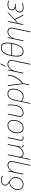

<svg xmlns="http://www.w3.org/2000/svg" viewBox="2739 -3555 1056 6574"><g transform="rotate(-90 3267.0 -268.0)"><path d="M242 10Q175 10 128.5 -22Q82 -54 62.5 -111Q43 -168 55 -243Q69 -327 131 -392Q193 -457 300 -482Q244 -517 218 -553Q192 -589 202 -643Q211 -696 259.5 -730.5Q308 -765 385 -765Q441 -765 479 -748Q517 -731 537 -710L522 -689Q471 -740 382 -740Q317 -740 276.5 -714Q236 -688 228 -642Q222 -604 233 -578.5Q244 -553 268 -533.5Q292 -514 325 -494Q398 -450 435.5 -406.5Q473 -363 483.5 -315Q494 -267 484 -209Q474 -152 443.5 -102Q413 -52 362.5 -21Q312 10 242 10ZM241 -15Q302 -15 347 -41Q392 -67 420 -111.5Q448 -156 457 -209Q469 -275 455 -321Q441 -367 408 -401.5Q375 -436 328 -466Q230 -449 163.5 -391Q97 -333 82 -243Q71 -176 86 -124.5Q101 -73 140.5 -44Q180 -15 241 -15Z M1005 -345Q1009 -362 1010.5 -376.5Q1012 -391 1012 -404Q1012 -460 982 -486.5Q952 -513 899 -513Q855 -513 816 -492Q777 -471 745 -436.5Q713 -402 691.5 -359.5Q670 -317 661 -274L603 0H577L689 -528H711L683 -389H685Q696 -410 716 -436Q736 -462 764 -485Q792 -508 827 -523Q862 -538 903 -538Q968 -538 1003 -505Q1038 -472 1038 -408Q1038 -379 1030 -342L907 240H881Z M1081 232 1243 -528H1268L1195 -185Q1178 -103 1203 -59Q1228 -15 1300 -15Q1352 -15 1401.5 -46Q1451 -77 1488 -131Q1525 -185 1539 -253L1597 -528H1622L1536 -119Q1523 -59 1530.5 -37Q1538 -15 1564 -15Q1584 -15 1602 -21L1597 3Q1580 10 1557 10Q1530 10 1519.5 -12Q1509 -34 1510 -68Q1511 -102 1517 -139H1515Q1500 -111 1469.5 -76Q1439 -41 1396 -15.5Q1353 10 1299 10Q1241 10 1212 -12Q1183 -34 1173 -71H1171Q1168 -59 1165.5 -47Q1163 -35 1161 -23L1107 232Z M1820 10Q1784 10 1760 -11Q1736 -32 1736 -75Q1736 -83 1737 -91.5Q1738 -100 1740 -110L1829 -528H1855L1767 -114Q1765 -104 1764 -95.5Q1763 -87 1763 -79Q1763 -15 1825 -15Q1840 -15 1856 -17Q1872 -19 1888 -26L1883 0Q1870 4 1854.5 7Q1839 10 1820 10Z M2174 10Q2082 10 2037 -46.5Q1992 -103 1992 -192Q1992 -297 2028.5 -374.5Q2065 -452 2127.5 -495Q2190 -538 2268 -538Q2327 -538 2366.5 -512Q2406 -486 2426.5 -441Q2447 -396 2447 -338Q2447 -267 2428.5 -204Q2410 -141 2374.5 -93Q2339 -45 2288.5 -17.5Q2238 10 2174 10ZM2177 -15Q2253 -15 2307.5 -58.5Q2362 -102 2391 -175.5Q2420 -249 2420 -339Q2420 -415 2381.5 -464Q2343 -513 2266 -513Q2196 -513 2140 -473.5Q2084 -434 2051.5 -362Q2019 -290 2019 -192Q2019 -111 2058.5 -63Q2098 -15 2177 -15Z M2688 10Q2605 10 2574.5 -37.5Q2544 -85 2567 -197L2637 -528H2663L2594 -201Q2574 -105 2592 -60Q2610 -15 2691 -15Q2779 -15 2846 -83Q2913 -151 2936 -282Q2948 -349 2949.5 -414Q2951 -479 2944 -528H2970Q2976 -479 2975 -415.5Q2974 -352 2962 -282Q2937 -140 2864.5 -65Q2792 10 2688 10Z M3110 -283Q3137 -411 3192 -474.5Q3247 -538 3342 -538Q3426 -538 3471.5 -488Q3517 -438 3517 -346Q3517 -289 3502 -226.5Q3487 -164 3455 -110.5Q3423 -57 3372.5 -23.5Q3322 10 3250 10Q3195 10 3151.5 -9Q3108 -28 3085 -52Q3079 -19 3073.5 9Q3068 37 3063 62L3027 232H3001ZM3251 -15Q3311 -15 3356 -44Q3401 -73 3431 -121.5Q3461 -170 3475.5 -228.5Q3490 -287 3490 -346Q3490 -427 3452 -470Q3414 -513 3340 -513Q3254 -513 3205.5 -452.5Q3157 -392 3133 -274L3092 -76Q3118 -49 3159 -32Q3200 -15 3251 -15Z M3635 202 3679 -4 3608 -528H3634L3692 -72Q3694 -56 3694.5 -48.5Q3695 -41 3696 -36H3698Q3769 -91 3826.5 -164Q3884 -237 3922 -328.5Q3960 -420 3970 -528H3997Q3980 -355 3901.5 -226.5Q3823 -98 3704 -4L3660 202Z M4465 -345Q4469 -362 4470.5 -376.5Q4472 -391 4472 -404Q4472 -460 4442 -486.5Q4412 -513 4359 -513Q4315 -513 4276 -492Q4237 -471 4205 -436.5Q4173 -402 4151.5 -359.5Q4130 -317 4121 -274L4063 0H4037L4149 -528H4171L4143 -389H4145Q4156 -410 4176 -436Q4196 -462 4224 -485Q4252 -508 4287 -523Q4322 -538 4363 -538Q4428 -538 4463 -505Q4498 -472 4498 -408Q4498 -379 4490 -342L4367 240H4341ZM4267 -606 4268 -612 4353 -776H4383L4382 -769L4288 -606Z M4617 -216Q4617 -290 4635 -392Q4659 -527 4699.5 -609Q4740 -691 4796.5 -728Q4853 -765 4924 -765Q5009 -765 5052.5 -712Q5096 -659 5096 -546Q5096 -481 5081 -394Q5056 -250 5014 -161Q4972 -72 4915 -31Q4858 10 4786 10Q4704 10 4660.5 -43.5Q4617 -97 4617 -216ZM4664 -407H5056Q5063 -446 5066 -480.5Q5069 -515 5069 -545Q5069 -645 5031.5 -692.5Q4994 -740 4920 -740Q4826 -740 4762 -663Q4698 -586 4664 -407ZM4645 -221Q4645 -115 4681.5 -65Q4718 -15 4790 -15Q4888 -15 4952.5 -103Q5017 -191 5053 -382H4660Q4645 -289 4645 -221Z M5573 -345Q5577 -362 5578.5 -376.5Q5580 -391 5580 -404Q5580 -460 5550 -486.5Q5520 -513 5467 -513Q5423 -513 5384 -492Q5345 -471 5313 -436.5Q5281 -402 5259.5 -359.5Q5238 -317 5229 -274L5171 0H5145L5257 -528H5279L5251 -389H5253Q5264 -410 5284 -436Q5304 -462 5332 -485Q5360 -508 5395 -523Q5430 -538 5471 -538Q5536 -538 5571 -505Q5606 -472 5606 -408Q5606 -379 5598 -342L5475 240H5449Z M5698 0 5810 -528H5836L5805 -384Q5795 -335 5785 -291.5Q5775 -248 5764 -204H5765L6110 -528H6143L5898 -298L6050 0H6021L5879 -281L5760 -172L5724 0Z M6291 10Q6208 10 6168 -28Q6128 -66 6128 -122Q6128 -187 6168.5 -225.5Q6209 -264 6276 -274L6277 -276Q6241 -288 6221 -317Q6201 -346 6201 -384Q6201 -443 6230 -476.5Q6259 -510 6304.5 -524Q6350 -538 6398 -538Q6435 -538 6472 -530.5Q6509 -523 6534 -508L6527 -484Q6506 -497 6468 -505Q6430 -513 6398 -513Q6350 -513 6311.5 -500.5Q6273 -488 6250.5 -460Q6228 -432 6228 -385Q6228 -340 6261 -312.5Q6294 -285 6373 -285H6424L6419 -260H6361Q6261 -260 6208 -227Q6155 -194 6155 -122Q6155 -73 6189.5 -44Q6224 -15 6293 -15Q6343 -15 6377 -22Q6411 -29 6448 -45V-20Q6423 -7 6385 1.5Q6347 10 6291 10Z"/></g></svg>

Font: Noto Sans Thin
Style: Italic
Weight: 100
Italic angle: -12°
Designer: Monotype Design Team
Foundry: Monotype Imaging Inc.
Version: Version 2.013; ttfautohint (v1.8.4.7-5d5b)